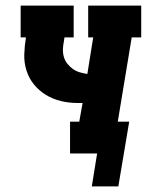

<svg xmlns="http://www.w3.org/2000/svg" viewBox="-20 -550 540 688"><path d="M309 118 328 0H231V-114H264L276 -181Q271 -181 266.5 -181Q262 -181 257 -181Q227 -181 198 -188Q169 -195 144.5 -210Q120 -225 102 -247Q84 -269 75 -297Q66 -325 67 -355.5Q68 -386 73 -416H54V-530H244V-416H211L209 -402Q206 -388 205.5 -373.5Q205 -359 209 -345.5Q213 -332 221.5 -321.5Q230 -311 241 -303Q252 -295 265.5 -291Q279 -287 293 -285L314 -416H296V-530H486V-416H452L402 -114H443L404 118Z"/></svg>

Font: Iosevka Slab Heavy Oblique
Style: Regular
Weight: 900
Italic angle: -9°
Monospace: yes
Designer: Belleve Invis
Foundry: Belleve Invis
Version: Version 11.1.1; ttfautohint (v1.8.3)